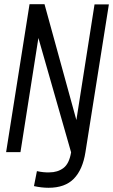

<svg xmlns="http://www.w3.org/2000/svg" viewBox="-20 -721 536 910"><path d="M9 0 120 -701H191L342 -152L428 -700H496L385 0Q372 83 330 126Q288 169 210 169Q194 169 176.5 167Q159 165 141 161L155 90Q186 97 214 96Q253 96 280.5 75.5Q308 55 317 1L162 -541L77 0Z"/></svg>

Font: Georama SemiCondensed
Style: Italic
Weight: 400
Width: 4
Italic angle: -9°
Designer: Jean-Baptiste Levee
Foundry: Production Type
Version: Version 1.000